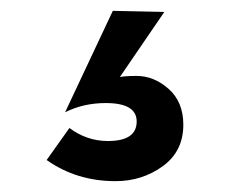

<svg xmlns="http://www.w3.org/2000/svg" viewBox="-20 -88 420 354"><path d="M188 -68 283 -66 201 54Q211 52 232 52Q264 52 291 76Q318 100 318 142Q318 191 280 218.5Q242 246 193 246Q121 246 66 207L108 148Q140 172 179 172Q232 172 232 136Q232 102 175 102Q134 102 100 119Z"/></svg>

Font: Renner*
Style: Semi
Weight: 600
Version: Version 003.000 ; ttfautohint (v0.97) -l 8 -r 50 -G 200 -x 1